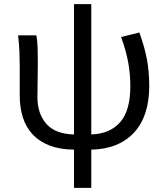

<svg xmlns="http://www.w3.org/2000/svg" viewBox="-20 -715 809 934"><path d="M658 -557Q683 -488 694.5 -427.5Q706 -367 706 -297Q706 -150 632 -70Q558 10 424 13V199H340V13Q271 12 221.5 -7Q172 -26 139.5 -60.5Q107 -95 91.5 -143Q76 -191 76 -249V-394Q76 -427 74.5 -463.5Q73 -500 68 -543H157Q162 -514 163 -483Q164 -452 164 -416Q164 -394 163.5 -369Q163 -344 163 -320.5Q163 -297 162.5 -276.5Q162 -256 162 -243Q162 -162 205.5 -112.5Q249 -63 340 -61V-695H424V-61Q515 -64 564.5 -120.5Q614 -177 614 -295Q614 -325 611.5 -353Q609 -381 604 -409.5Q599 -438 590.5 -468.5Q582 -499 569 -535Z"/></svg>

Font: SpoqaHanSans-Regular
Style: Regular
Weight: 400
Designer: [Spoqa Han Sans] Dong-huui Kim \uAE40 \uB3D9 \uD718  Younghwa Kang \uAC15 \uC601 \uD654  [Noto Sans] Ryoko NISHIZUKA \u8
Foundry: Spoqa (http://www.spoqa-han-sans.com)
Version: Version 2.000